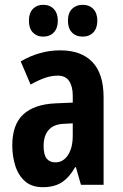

<svg xmlns="http://www.w3.org/2000/svg" viewBox="-20 -767 509 797"><path d="M230 -558Q317 -558 363.5 -509.5Q410 -461 410 -363V0H316L295 -73H292Q268 -31 237 -10.5Q206 10 158 10Q112 10 84 -14.5Q56 -39 43.5 -79Q31 -119 31 -163Q31 -250 76.5 -292Q122 -334 210 -338L282 -341V-370Q282 -408 267 -430.5Q252 -453 220 -453Q194 -453 167.5 -444Q141 -435 107 -416L66 -512Q144 -558 230 -558ZM244 -253Q202 -251 181.5 -227Q161 -203 161 -161Q161 -125 173.5 -109Q186 -93 210 -93Q242 -93 262 -123Q282 -153 282 -204V-255ZM100 -681Q100 -713 116.5 -730Q133 -747 159 -747Q187 -747 203.5 -729.5Q220 -712 220 -681Q220 -650 203.5 -632.5Q187 -615 159 -615Q133 -615 116.5 -632Q100 -649 100 -681ZM262 -681Q262 -713 279 -730Q296 -747 323 -747Q351 -747 367.5 -729.5Q384 -712 384 -681Q384 -650 367.5 -632.5Q351 -615 323 -615Q295 -615 278.5 -632.5Q262 -650 262 -681Z"/></svg>

Font: Noto Sans Telugu ExtraCondensed
Style: Bold
Weight: 700
Width: 2
Designer: Jelle Bosma - Monotype Design Team
Foundry: Monotype Imaging Inc.
Version: Version 2.005; ttfautohint (v1.8.4.7-5d5b)